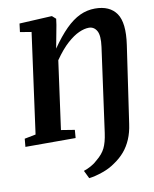

<svg xmlns="http://www.w3.org/2000/svg" viewBox="-107 -830 933 1162"><g transform="rotate(-10 359.5 -249.5)"><path d="M345.5 253.5 321.5 204.5Q344.5 197 367.5 184.2Q390.5 171.5 407.5 155Q444.5 125 461 91.2Q477.5 57.5 485.5 0L556.5 -515.5Q566 -585 549.2 -614.2Q532.5 -643.5 500.5 -643.5Q473.5 -643.5 439.8 -628.5Q406 -613.5 366.8 -578.5Q327.5 -543.5 285 -482L227.5 -63L310.5 -49.5L306.5 0H-2L2.5 -49.5L71.5 -63L155.5 -678.5L86 -690L92.5 -741.5L286.5 -751.5H293.5L316 -731.5L311 -694.5L284.5 -553.5Q332.5 -623 376.2 -666.5Q420 -710 464.2 -730.8Q508.5 -751.5 557.5 -751.5Q648 -751.5 688.5 -693Q729 -634.5 709.5 -501L640.5 -27.5Q633.5 23.5 616 64.5Q598.5 105.5 571.8 136.8Q545 168 509 192Q474 217.5 428.2 233.2Q382.5 249 345.5 253.5Z"/></g></svg>

Font: Merriweather ExtraBold
Style: Italic
Weight: 800
Italic angle: -7.8°
Version: Version 2.101